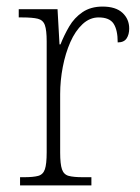

<svg xmlns="http://www.w3.org/2000/svg" viewBox="-20 -564 427 584"><path d="M41 0V-25H53Q81 -25 96 -29Q111 -33 116.5 -49Q122 -65 122 -101V-438Q122 -472 116.5 -487.5Q111 -503 95 -507Q79 -511 47 -511H37V-536H155L161 -429H164Q175 -457 190.5 -483.5Q206 -510 231 -527Q256 -544 292 -544Q332 -544 352.5 -525Q373 -506 373 -477Q373 -459 365 -447Q357 -435 338 -435Q338 -473 325.5 -492Q313 -511 280 -511Q253 -511 231 -490.5Q209 -470 194 -436Q179 -402 171 -360.5Q163 -319 163 -278V-100Q163 -65 168.5 -49Q174 -33 189 -29Q204 -25 232 -25H258V0Z"/></svg>

Font: Noto Serif Georgian SemiCondensed ExtraLight
Style: Regular
Weight: 200
Width: 4
Designer: Monotype Design Team, Akaki Razmadze
Foundry: Google LLC
Version: Version 2.003; ttfautohint (v1.8.4.7-5d5b)